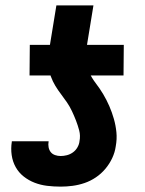

<svg xmlns="http://www.w3.org/2000/svg" viewBox="-20 -687 540 715"><path d="M90 -406 91 -520H166L190 -667H328L304 -520H441L440 -406ZM206 8Q180 8 155.5 5Q131 2 109 -6.5Q87 -15 68.5 -29.5Q50 -44 38.5 -64.5Q27 -85 23.5 -109.5Q20 -134 24 -159V-161H161V-160Q159 -149 161 -138.5Q163 -128 169 -120.5Q175 -113 185 -109.5Q195 -106 206 -106Q217 -106 229 -109Q241 -112 251.5 -119.5Q262 -127 268.5 -138.5Q275 -150 276 -161Q280 -182 275 -201Q270 -220 263 -238Q256 -256 248 -273Q240 -290 229.5 -305.5Q219 -321 207.5 -336Q196 -351 186 -367.5Q176 -384 169.5 -402Q163 -420 161 -439.5Q159 -459 160.5 -479.5Q162 -500 166 -520H304Q299 -493 300 -467Q301 -441 311.5 -418.5Q322 -396 337 -376.5Q352 -357 364.5 -336Q377 -315 387 -292Q397 -269 404 -244.5Q411 -220 413.5 -194.5Q416 -169 411 -142Q408 -120 398 -98.5Q388 -77 372.5 -58.5Q357 -40 337 -26.5Q317 -13 295 -5.5Q273 2 250.5 5Q228 8 206 8Z"/></svg>

Font: Iosevka Curly Heavy
Style: Italic
Weight: 900
Italic angle: -9°
Monospace: yes
Designer: Belleve Invis
Foundry: Belleve Invis
Version: Version 22.1.2; ttfautohint (v1.8.4)